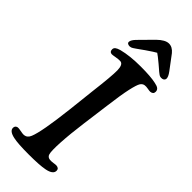

<svg xmlns="http://www.w3.org/2000/svg" viewBox="-289 -931 975 975"><g transform="rotate(45 198.5 -443.0)"><path d="M210 -784.2Q202.1 -778.3 189.9 -769.8Q177.7 -761.2 172.6 -757.6Q167.5 -753.9 160.6 -749.5Q153.8 -745.1 149.2 -743.7Q144.5 -742.2 140.6 -742.2Q130.9 -742.2 125.7 -746.3Q120.6 -750.5 121.6 -757.3Q123 -770 139.6 -787.6L211.4 -860.4Q245.6 -894 272 -894Q296.9 -894 316.9 -869.6L372.6 -795.4Q390.6 -771.5 389.2 -757.3Q386.7 -742.2 366.2 -742.2Q362.3 -742.2 358.2 -743.7Q354 -745.1 348.1 -749.5Q342.3 -753.9 337.6 -757.6Q333 -761.2 323.5 -769.8Q314 -778.3 306.6 -784.2Q273.9 -811.5 262.7 -818.4Q250.5 -812 210 -784.2ZM151.9 -299.3 168.5 -448.7Q183.6 -570.8 182.9 -612.3Q182.1 -653.8 160.6 -655.8Q148.9 -656.7 128.9 -653.1Q108.9 -649.4 104.5 -649.9Q88.4 -650.9 88.4 -668.9Q88.4 -678.7 96.2 -684.8Q104 -690.9 121.1 -695.8Q175.8 -710 252.9 -710Q325.2 -710 361.8 -701.7Q380.9 -698.2 389.2 -691.4Q397.5 -684.6 397.5 -672.9Q397.5 -655.3 377.9 -653.3Q372.1 -652.8 358.2 -655.5Q344.2 -658.2 334.5 -656.7Q321.3 -654.8 313 -641.8Q304.7 -628.9 294.4 -583Q284.2 -537.1 272.9 -448.2L253.4 -301.8Q241.7 -213.9 238 -148.9Q234.4 -84 240.2 -65.9Q244.6 -50.8 262.2 -48.8Q273.4 -47.9 286.4 -50Q299.3 -52.2 305.7 -51.8Q325.2 -50.3 325.2 -33.2Q325.2 -7.8 280.8 1Q245.6 8.3 165 8.3Q88.4 8.3 55.7 1Q14.2 -7.8 14.2 -30.8Q14.2 -46.4 29.8 -49.8Q36.6 -50.8 53.2 -47.4Q69.8 -43.9 79.6 -44.4Q101.6 -46.9 110.8 -70.8Q131.3 -120.6 151.9 -299.3Z"/></g></svg>

Font: Cooper* Medium
Style: Italic
Weight: 500
Italic angle: -7°
Designer: Owen Earl
Foundry: indestructible type*
Version: Version 0.001